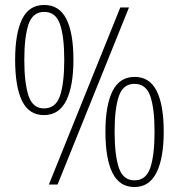

<svg xmlns="http://www.w3.org/2000/svg" viewBox="-20 -744 720 774"><path d="M157 -280Q97 -280 69 -337Q41 -394 41 -503Q41 -609 69 -666.5Q97 -724 158 -724Q219 -724 247.5 -667.5Q276 -611 276 -503Q276 -397 247 -338.5Q218 -280 157 -280ZM177 0 465 -714H500L212 0ZM157 -307Q205 -307 222 -358Q239 -409 239 -503Q239 -596 222 -646Q205 -696 158 -696Q112 -696 95 -646Q78 -596 78 -503Q78 -409 95 -358Q112 -307 157 -307ZM522 10Q462 10 433.5 -47Q405 -104 405 -213Q405 -319 433.5 -376.5Q462 -434 523 -434Q583 -434 611.5 -377.5Q640 -321 640 -213Q640 -107 611 -48.5Q582 10 522 10ZM522 -17Q569 -17 586 -68Q603 -119 603 -213Q603 -306 586 -356Q569 -406 522 -406Q476 -406 459 -356Q442 -306 442 -213Q442 -119 459 -68Q476 -17 522 -17Z"/></svg>

Font: Noto Serif Hebrew ExtraCondensed ExtraLight
Style: Regular
Weight: 200
Width: 2
Designer: Monotype Design Team
Foundry: Monotype Imaging Inc.
Version: Version 2.004; ttfautohint (v1.8.4.7-5d5b)